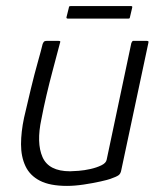

<svg xmlns="http://www.w3.org/2000/svg" viewBox="-20 -606 529 630"><path d="M200 4Q144 4 111 -13Q78 -30 63.5 -61Q49 -92 49 -132.5Q49 -173 59 -220Q70 -268 81.5 -315.5Q93 -363 104 -402Q115 -441 120 -462Q123 -469 126 -470.5Q129 -472 136 -472H168Q175 -472 177 -471Q179 -470 176 -462Q174 -455 167.5 -430Q161 -405 151.5 -369.5Q142 -334 132.5 -293.5Q123 -253 116 -216Q99 -137 119.5 -90.5Q140 -44 210 -44Q219 -44 238 -45.5Q257 -47 277 -51.5Q297 -56 312.5 -63.5Q328 -71 330 -82L411 -465Q413 -468 414 -470Q415 -472 417 -472H462Q464 -472 466 -471Q468 -470 467 -466L378 -48Q376 -36 369 -31Q362 -26 342 -19Q334 -16 309.5 -10.5Q285 -5 255 -0.5Q225 4 200 4ZM406 -548Q406 -547 405 -546Q404 -545 401 -545H203Q200 -545 199 -546Q198 -547 198 -549L206 -581Q206 -584 207.5 -585Q209 -586 212 -586H410Q413 -586 413.5 -585.5Q414 -585 414 -582Z"/></svg>

Font: Glory Thin Light
Style: Italic
Weight: 300
Italic angle: -12°
Version: Version 1.011